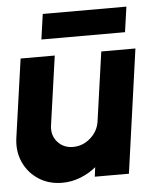

<svg xmlns="http://www.w3.org/2000/svg" viewBox="-57 -715 653 773"><g transform="rotate(-5 269.0 -329.0)"><path d="M-5 -183 40 -500H178L138.5 -221Q133 -181.5 157 -154.2Q181 -127 219.5 -127Q259 -127 290 -154.2Q321 -181.5 326.5 -221L366 -500H504L434 0H296L301 -38Q272.5 -14.5 237.2 -0.8Q202 13 164 13Q110 13 69 -13.5Q28 -40 7.8 -84.5Q-12.5 -129 -5 -183ZM144.5 -671H482.5L468 -569H130Z"/></g></svg>

Font: Urbanist ExtraBold
Style: Italic
Weight: 800
Italic angle: -8°
Designer: Corey Hu
Foundry: Corey Hu
Version: Version 1.321; ttfautohint (v1.8.4.7-5d5b)